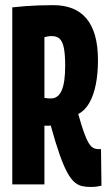

<svg xmlns="http://www.w3.org/2000/svg" viewBox="-20 -730 431 760"><path d="M338.6 10Q320.6 10 305.1 6.7Q289.6 3.4 275.3 -8.6Q261 -20.6 246.6 -46.6Q232.2 -72.6 216.1 -118Q200 -163.4 180.8 -233.4Q178 -232.8 175.3 -232.5Q172.6 -232.2 169.8 -232.2Q165.8 -232.2 162.2 -232.2Q158.6 -232.2 155.8 -232.8V0H28.6V-700.8Q54.6 -703.8 80.1 -705.7Q105.6 -707.6 133.1 -708.6Q160.6 -709.6 191 -709.6Q233.4 -709.6 266.2 -696.8Q299 -684 321.7 -657.3Q344.4 -630.6 356.1 -589.4Q367.8 -548.2 367.8 -490.8Q367.8 -440.2 359.5 -397.2Q351.2 -354.2 334.2 -323.7Q317.2 -293.2 289.8 -278.8Q302.2 -233.4 312.4 -205.6Q322.6 -177.8 331.4 -163.4Q340.2 -149 349.5 -144.4Q358.8 -139.8 369.4 -139.8Q371.2 -139.8 374.6 -139.8Q378 -139.8 379.8 -139.8L381.6 5Q374.8 6.4 365 8.2Q355.2 10 338.6 10ZM182 -340.4Q196 -340.4 206.7 -348.4Q217.4 -356.4 224.3 -372.3Q231.2 -388.2 234.6 -412.7Q238 -437.2 238 -469.2Q238 -510.8 233.5 -536.5Q229 -562.2 218 -574.6Q207 -587 186.8 -587Q184.6 -587 181 -587Q177.4 -587 173.5 -586.5Q169.6 -586 165 -585Q160.4 -584 155.8 -583V-342.4Q159 -342.4 161.9 -341.9Q164.8 -341.4 167.7 -340.9Q170.6 -340.4 174.3 -340.4Q178 -340.4 182 -340.4Z"/></svg>

Font: Georama ExtraCondensed Thin
Style: Regular
Weight: 100
Width: 2
Designer: Jean-Baptiste Levee
Foundry: Production Type
Version: Version 1.001